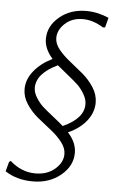

<svg xmlns="http://www.w3.org/2000/svg" viewBox="-62 -681 504 821"><g transform="rotate(5 189.5 -270.0)"><path d="M275 -643Q324 -643 372 -622L361 -580L352 -579Q307 -607 264 -607Q217 -607 187 -579Q157 -551 157 -517Q157 -492 177 -467.5Q197 -443 225 -421Q253 -399 281 -375.5Q309 -352 329 -321Q349 -290 349 -256Q349 -214 321 -178Q293 -142 242 -119Q279 -79 279 -34Q279 22 230 62.5Q181 103 110 103Q41 103 -9 70L2 29L9 24Q58 68 118 68Q169 68 202 39.5Q235 11 235 -25Q235 -51 215 -76.5Q195 -102 166.5 -124Q138 -146 109.5 -169.5Q81 -193 61 -223.5Q41 -254 41 -287Q41 -329 70.5 -365.5Q100 -402 149 -426Q113 -467 113 -509Q113 -564 160 -603.5Q207 -643 275 -643ZM84 -297Q84 -276 98 -254Q112 -232 127.5 -218Q143 -204 173.5 -180Q204 -156 217 -144Q306 -184 306 -245Q306 -267 292 -290Q278 -313 263 -327Q248 -341 217.5 -365.5Q187 -390 174 -401Q84 -358 84 -297Z"/></g></svg>

Font: Alegreya Sans SC Light
Style: Italic
Weight: 300
Italic angle: -7°
Designer: Juan Pablo del Peral
Foundry: Huerta Tipografica
Version: Version 2.007